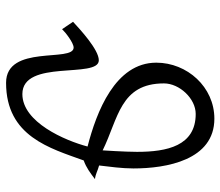

<svg xmlns="http://www.w3.org/2000/svg" viewBox="-68 -660 743 648"><g transform="rotate(90 304.0 -336.5)"><path d="M54 -211 79 -174C89 -185 125 -213 141 -213C192 -213 129 15 260 15C441 15 481 -134 522 -247C547 -256 564 -269 585 -285C567 -287 558 -294 539 -299C543 -333 549 -376 549 -415C549 -526 521 -688 381 -688C274 -688 192 -596 192 -492C192 -353 359 -290 475 -260C455 -184 393 -40 298 -40C179 -40 247 -298 184 -298C148 -298 80 -235 54 -211ZM262 -518C262 -570 313 -625 365 -625C473 -625 493 -528 493 -427C493 -387 488 -311 488 -311C380 -364 262 -370 262 -518Z"/></g></svg>

Font: KpSans
Style: Italic
Weight: 400
Italic angle: -11°
Version: Version 0.66